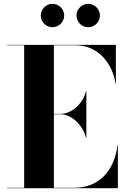

<svg xmlns="http://www.w3.org/2000/svg" viewBox="-20 -985 666 1005"><path d="M380.5 -903.5C380.5 -870 408 -842.5 441.5 -842.5C475 -842.5 503 -870 503 -903.5C503 -937.5 475 -965 441.5 -965C408 -965 380.5 -937.5 380.5 -903.5ZM193.5 -903.5C193.5 -870 221 -842.5 254.5 -842.5C288 -842.5 316 -870 316 -903.5C316 -937.5 288 -965 254.5 -965C221 -965 193.5 -937.5 193.5 -903.5ZM430 -263H432V-508H430C415 -441 354 -389 297 -389H262V-748H377C494 -748 570 -652 585 -545H586.5V-750H17V-748H106.5V-2H17V0H597V-225H595C580 -98 504 -2 367 -2H262V-387H297C354 -387 415 -330 430 -263Z"/></svg>

Font: Bodoni* 96pt
Style: Bold
Weight: 700
Version: Version 2.3